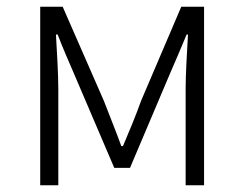

<svg xmlns="http://www.w3.org/2000/svg" viewBox="-20 -553 728 573"><path d="M100 0H154V-288C154 -331 150 -397 147 -450H152C167 -411 184 -372 200 -335L321 -52H368L488 -335C504 -372 521 -411 537 -450H541C538 -397 534 -331 534 -288V0H589V-533H521L401 -252C385 -207 366 -162 347 -117H342C326 -162 307 -207 290 -252L167 -533H100Z"/></svg>

Font: Noto Sans CJK Light
Style: Regular
Weight: 300
Designer: Ryoko NISHIZUKA (kana & ideographs); Paul D. Hunt (Latin, Greek & Cyrillic); Wenlong ZHANG (bopomofo); Sandoll Communica
Foundry: Adobe Systems Incorporated
Version: Version 1.000;PS 1;hotconv 1.0.78;makeotf.lib2.5.61930